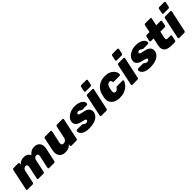

<svg xmlns="http://www.w3.org/2000/svg" viewBox="399 -2351 3968 3968"><g transform="rotate(-45 2383.5 -366.5)"><path d="M16 0Q5 0 -1 -7.5Q-7 -15 -5 -26L94 -494Q96 -505 105.5 -512.5Q115 -520 126 -520H263Q274 -520 279.5 -512.5Q285 -505 283 -494L276 -461Q292 -477 312.5 -493Q333 -509 361.5 -519.5Q390 -530 429 -530Q488 -530 523 -507Q558 -484 572 -446Q603 -482 642.5 -506Q682 -530 735 -530Q791 -530 829.5 -506.5Q868 -483 884 -434.5Q900 -386 883 -308L823 -26Q821 -15 812 -7.5Q803 0 792 0H646Q635 0 629 -7.5Q623 -15 625 -26L684 -302Q689 -328 685.5 -343.5Q682 -359 671 -366.5Q660 -374 642 -374Q627 -374 612 -366.5Q597 -359 585.5 -343.5Q574 -328 569 -302L510 -26Q508 -15 499 -7.5Q490 0 479 0H333Q322 0 316 -7.5Q310 -15 312 -26L371 -302Q376 -328 372 -343.5Q368 -359 357 -366.5Q346 -374 330 -374Q314 -374 298.5 -366Q283 -358 271.5 -343Q260 -328 255 -302L196 -26Q194 -15 185 -7.5Q176 0 165 0Z M1113 10Q1058 10 1016.5 -15Q975 -40 958 -90Q941 -140 957 -216L1015 -494Q1017 -505 1026.5 -512.5Q1036 -520 1047 -520H1205Q1216 -520 1222 -512.5Q1228 -505 1226 -494L1168 -223Q1163 -198 1166 -181Q1169 -164 1182 -155Q1195 -146 1218 -146Q1252 -146 1275.5 -166Q1299 -186 1307 -223L1364 -494Q1366 -505 1375.5 -512.5Q1385 -520 1396 -520H1554Q1565 -520 1570.5 -512.5Q1576 -505 1574 -494L1475 -26Q1473 -15 1464 -7.5Q1455 0 1444 0H1298Q1288 0 1281.5 -7.5Q1275 -15 1277 -26L1285 -62Q1263 -38 1239 -22Q1215 -6 1185 2Q1155 10 1113 10Z M1814 10Q1746 10 1701 -4.5Q1656 -19 1630.5 -41Q1605 -63 1595.5 -86.5Q1586 -110 1589 -128Q1591 -139 1600 -146.5Q1609 -154 1618 -154H1762Q1764 -154 1765.5 -153.5Q1767 -153 1769 -151Q1781 -147 1791 -138Q1801 -129 1814 -122Q1827 -115 1846 -115Q1864 -115 1879 -122.5Q1894 -130 1897 -144Q1900 -156 1894.5 -165Q1889 -174 1866 -182.5Q1843 -191 1793 -201Q1746 -211 1710 -230.5Q1674 -250 1657 -283Q1640 -316 1651 -364Q1659 -405 1694 -443Q1729 -481 1788 -505.5Q1847 -530 1925 -530Q1984 -530 2026.5 -516Q2069 -502 2096 -481Q2123 -460 2134.5 -436Q2146 -412 2142 -393Q2141 -382 2133 -374.5Q2125 -367 2116 -367H1984Q1981 -367 1978 -367.5Q1975 -368 1973 -370Q1960 -373 1950.5 -381.5Q1941 -390 1929 -397.5Q1917 -405 1897 -405Q1880 -405 1868 -397Q1856 -389 1853 -376Q1850 -365 1855.5 -356Q1861 -347 1884 -339Q1907 -331 1959 -322Q2027 -311 2063.5 -285.5Q2100 -260 2111 -226Q2122 -192 2115 -158Q2104 -107 2065.5 -69Q2027 -31 1963 -10.5Q1899 10 1814 10Z M2172 0Q2161 0 2155 -7.5Q2149 -15 2151 -26L2250 -494Q2252 -505 2261.5 -512.5Q2271 -520 2282 -520H2430Q2441 -520 2447 -512.5Q2453 -505 2451 -494L2351 -26Q2349 -15 2340 -7.5Q2331 0 2320 0ZM2298 -585Q2287 -585 2281 -592.5Q2275 -600 2277 -611L2299 -716Q2301 -727 2310.5 -735Q2320 -743 2331 -743H2476Q2486 -743 2492 -735Q2498 -727 2496 -716L2473 -611Q2472 -600 2462.5 -592.5Q2453 -585 2442 -585Z M2706 10Q2637 10 2580 -16.5Q2523 -43 2494.5 -94.5Q2466 -146 2477 -219Q2480 -235 2485 -259Q2490 -283 2494 -300Q2523 -410 2603.5 -470Q2684 -530 2803 -530Q2874 -530 2923 -509Q2972 -488 3000.5 -457Q3029 -426 3040.5 -394.5Q3052 -363 3049 -342Q3048 -331 3038.5 -323.5Q3029 -316 3019 -316H2857Q2846 -316 2840.5 -321Q2835 -326 2833 -336Q2830 -358 2819.5 -369Q2809 -380 2786 -380Q2754 -380 2734.5 -358.5Q2715 -337 2704 -295Q2699 -274 2695 -256Q2691 -238 2689 -224Q2682 -181 2691.5 -160.5Q2701 -140 2732 -140Q2757 -140 2772 -150.5Q2787 -161 2800 -183Q2806 -193 2813.5 -198.5Q2821 -204 2832 -204H2994Q3005 -204 3011.5 -196Q3018 -188 3015 -177Q3009 -159 2990 -128.5Q2971 -98 2935.5 -66Q2900 -34 2843.5 -12Q2787 10 2706 10Z M3081 0Q3070 0 3064 -7.5Q3058 -15 3060 -26L3159 -494Q3161 -505 3170.5 -512.5Q3180 -520 3191 -520H3339Q3350 -520 3356 -512.5Q3362 -505 3360 -494L3260 -26Q3258 -15 3249 -7.5Q3240 0 3229 0ZM3207 -585Q3196 -585 3190 -592.5Q3184 -600 3186 -611L3208 -716Q3210 -727 3219.5 -735Q3229 -743 3240 -743H3385Q3395 -743 3401 -735Q3407 -727 3405 -716L3382 -611Q3381 -600 3371.5 -592.5Q3362 -585 3351 -585Z M3599 10Q3531 10 3486 -4.5Q3441 -19 3415.5 -41Q3390 -63 3380.5 -86.5Q3371 -110 3374 -128Q3376 -139 3385 -146.5Q3394 -154 3403 -154H3547Q3549 -154 3550.5 -153.5Q3552 -153 3554 -151Q3566 -147 3576 -138Q3586 -129 3599 -122Q3612 -115 3631 -115Q3649 -115 3664 -122.5Q3679 -130 3682 -144Q3685 -156 3679.5 -165Q3674 -174 3651 -182.5Q3628 -191 3578 -201Q3531 -211 3495 -230.5Q3459 -250 3442 -283Q3425 -316 3436 -364Q3444 -405 3479 -443Q3514 -481 3573 -505.5Q3632 -530 3710 -530Q3769 -530 3811.5 -516Q3854 -502 3881 -481Q3908 -460 3919.5 -436Q3931 -412 3927 -393Q3926 -382 3918 -374.5Q3910 -367 3901 -367H3769Q3766 -367 3763 -367.5Q3760 -368 3758 -370Q3745 -373 3735.5 -381.5Q3726 -390 3714 -397.5Q3702 -405 3682 -405Q3665 -405 3653 -397Q3641 -389 3638 -376Q3635 -365 3640.5 -356Q3646 -347 3669 -339Q3692 -331 3744 -322Q3812 -311 3848.5 -285.5Q3885 -260 3896 -226Q3907 -192 3900 -158Q3889 -107 3850.5 -69Q3812 -31 3748 -10.5Q3684 10 3599 10Z M4228 0Q4157 0 4107.5 -20Q4058 -40 4037 -85.5Q4016 -131 4032 -206L4067 -367H3988Q3977 -367 3971 -374.5Q3965 -382 3967 -393L3988 -494Q3990 -505 3999.5 -512.5Q4009 -520 4020 -520H4099L4134 -684Q4136 -695 4145 -702.5Q4154 -710 4165 -710H4310Q4321 -710 4327.5 -702.5Q4334 -695 4332 -684L4297 -520H4422Q4433 -520 4438.5 -512.5Q4444 -505 4442 -494L4422 -393Q4420 -382 4410.5 -374.5Q4401 -367 4390 -367H4264L4233 -223Q4229 -204 4230.5 -190Q4232 -176 4241 -168.5Q4250 -161 4269 -161H4354Q4365 -161 4371 -153.5Q4377 -146 4375 -135L4351 -26Q4349 -15 4340 -7.5Q4331 0 4321 0Z M4449 0Q4438 0 4432 -7.5Q4426 -15 4428 -26L4527 -494Q4529 -505 4538.5 -512.5Q4548 -520 4559 -520H4707Q4718 -520 4724 -512.5Q4730 -505 4728 -494L4628 -26Q4626 -15 4617 -7.5Q4608 0 4597 0ZM4575 -585Q4564 -585 4558 -592.5Q4552 -600 4554 -611L4576 -716Q4578 -727 4587.5 -735Q4597 -743 4608 -743H4753Q4763 -743 4769 -735Q4775 -727 4773 -716L4750 -611Q4749 -600 4739.5 -592.5Q4730 -585 4719 -585Z"/></g></svg>

Font: Rubik ExtraBold
Style: Italic
Weight: 800
Italic angle: -12°
Designer: Hubert and Fischer
Foundry: Hubert and Fischer
Version: Version 2.300;gftools[0.9.30]